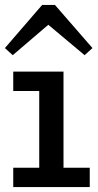

<svg xmlns="http://www.w3.org/2000/svg" viewBox="-25 -763 400 783"><path d="M135 -22V-471H234V-22ZM29 0V-79H341V0ZM29 -392V-471H211V-392ZM27 -538 -5 -567 147 -743H199L352 -567L320 -538L172 -662Z"/></svg>

Font: BioRhyme
Style: Regular
Weight: 400
Designer: Aoife Mooney
Foundry: Aoife Mooney Type
Version: Version 1.600;gftools[0.9.33]